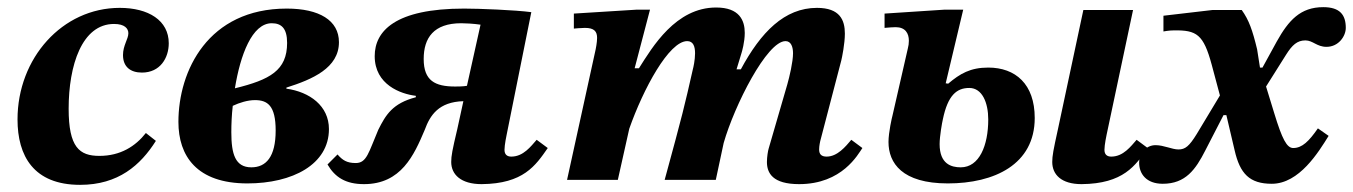

<svg xmlns="http://www.w3.org/2000/svg" viewBox="-20 -503 3784 537"><path d="M204 14C311 14 373 -41 416 -109L388 -131C359 -94 317 -67 258 -67C202 -67 172 -91 172 -199C172 -320 209 -436 299 -436C329 -436 339 -423 339 -410C339 -394 324 -376 324 -349C324 -316 345 -300 377 -300C428 -300 452 -341 452 -382C452 -446 395 -481 315 -481C154 -481 29 -340 29 -169C29 -67 74 14 204 14Z M672 10C798 10 900 -43 900 -142C900 -207 846 -246 781 -255V-258C854 -281 928 -313 928 -385C928 -446 873 -479 782 -479C562 -479 479 -305 479 -162C479 -67 530 10 672 10ZM683 -35C638 -35 627 -72 627 -133C627 -156 628 -181 631 -207C650 -216 673 -223 693 -223C728 -223 751 -208 751 -138C751 -64 724 -35 683 -35ZM637 -256C652 -349 685 -438 740 -438C767 -438 783 -424 783 -383C783 -306 735 -280 637 -256Z M998 12C1102 12 1138 -69 1168 -140C1183 -181 1207 -218 1276 -220L1259 -142C1245 -83 1242 -67 1242 -50C1242 -15 1269 12 1327 12C1444 11 1478 -40 1512 -89L1481 -112C1465 -94 1444 -65 1410 -65C1398 -65 1391 -71 1391 -84C1391 -98 1397 -126 1397 -126L1466 -469C1421 -475 1320 -479 1278 -479C1085 -479 1028 -416 1028 -346C1028 -266 1101 -240 1143 -235V-231C1078 -214 1059 -182 1038 -140C1011 -77 1006 -47 975 -47C950 -47 938 -55 924 -71L896 -43C917 -7 947 12 998 12ZM1286 -263C1276 -261 1258 -261 1253 -261C1197 -261 1165 -277 1165 -338C1165 -397 1193 -438 1270 -438C1281 -438 1303 -437 1324 -434Z M2215 12C2336 12 2380 -72 2392 -89L2361 -112C2345 -93 2322 -65 2292 -65C2277 -65 2271 -72 2271 -85C2271 -95 2274 -108 2274 -108L2333 -334C2335 -342 2343 -381 2343 -409C2343 -447 2329 -481 2265 -481C2174 -481 2108 -413 2052 -309H2040L2054 -355C2055 -358 2063 -385 2063 -411C2063 -446 2048 -482 1983 -482C1870 -482 1805 -372 1767 -312H1755L1798 -476H1761L1585 -465V-423C1585 -423 1605 -425 1616 -425C1642 -425 1650 -415 1650 -397C1650 -384 1646 -365 1646 -365L1566 0H1708L1740 -143C1779 -254 1851 -388 1902 -388C1919 -388 1924 -373 1924 -354C1924 -335 1919 -313 1918 -310C1894 -204 1890 -187 1839 0H1982L2004 -103C2034 -208 2125 -388 2177 -388C2193 -388 2198 -371 2198 -354C2198 -330 2188 -288 2182 -267L2130 -88C2128 -82 2125 -64 2125 -50C2125 -19 2141 12 2215 12Z M2631 10C2761 10 2874 -43 2874 -173C2874 -268 2820 -314 2744 -314C2694 -314 2665 -297 2632 -269L2625 -270L2674 -476H2622L2454 -465V-425C2466 -426 2476 -427 2485 -427C2512 -427 2522 -410 2522 -389C2522 -382 2521 -374 2519 -367L2476 -179C2475 -176 2465 -133 2465 -106C2465 -47 2503 10 2631 10ZM3005 12C3122 11 3156 -40 3190 -89L3159 -112C3143 -94 3122 -65 3088 -65C3076 -65 3069 -71 3069 -84C3069 -98 3075 -126 3075 -126L3149 -475H3010L2939 -142C2926 -83 2923 -67 2923 -50C2923 -15 2948 12 3005 12ZM2667 -35C2641 -35 2608 -44 2608 -100C2608 -122 2615 -161 2617 -169C2631 -237 2656 -257 2691 -257C2727 -257 2744 -216 2744 -169C2744 -96 2719 -35 2667 -35Z M3537 11C3614 11 3668 -78 3696 -123L3666 -144C3641 -108 3622 -89 3597 -89C3579 -89 3566 -114 3544 -186L3521 -261L3577 -350C3594 -377 3608 -390 3631 -390C3652 -390 3663 -372 3690 -372C3724 -372 3744 -402 3744 -425C3744 -461 3728 -483 3681 -483C3617 -483 3584 -446 3551 -387L3511 -314H3504L3496 -365C3483 -419 3473 -447 3453 -475H3371L3234 -459V-415C3234 -415 3249 -418 3263 -418C3327 -419 3346 -407 3369 -322L3392 -236L3327 -128C3306 -94 3295 -85 3276 -85C3258 -85 3235 -97 3212 -97C3186 -97 3166 -75 3166 -48C3166 -17 3186 11 3232 11C3296 11 3324 -29 3351 -82L3402 -181H3410L3433 -83C3448 -17 3475 11 3537 11Z"/></svg>

Font: STIX Two Text
Style: Bold Italic
Weight: 700
Italic angle: -12°
Designer: Ross Mills, John Hudson & Paul Hanslow, Tiro Typeworks Ltd; with prior portions MicroPress Inc. and Coen Hoffman, Elsevi
Foundry: Tiro Typeworks Ltd
Version: Version 2.13 b171